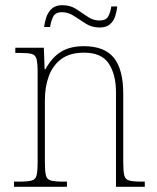

<svg xmlns="http://www.w3.org/2000/svg" viewBox="-20 -720 604 740"><path d="M34 0V-20H52Q86 -20 101.5 -24Q117 -28 121 -44Q125 -60 125 -95V-442Q125 -476 121 -492Q117 -508 102.5 -512Q88 -516 58 -516H39V-536H149L152 -453H155Q181 -500 216 -521Q251 -542 303 -542Q383 -542 419 -497Q455 -452 455 -359V-95Q455 -60 459 -44Q463 -28 478.5 -24Q494 -20 527 -20H538V0H427V-365Q427 -432 399.5 -474.5Q372 -517 304 -517Q250 -517 217 -493Q184 -469 168.5 -427.5Q153 -386 153 -334V-95Q153 -60 157 -44Q161 -28 176.5 -24Q192 -20 226 -20H238V0ZM364 -614Q334 -614 310.5 -629Q287 -644 265 -658.5Q243 -673 219 -673Q193 -673 184.5 -655Q176 -637 173 -616H150Q152 -634 158.5 -653.5Q165 -673 179.5 -686.5Q194 -700 220 -700Q251 -700 274 -685Q297 -670 318 -655.5Q339 -641 363 -641Q389 -641 397.5 -657.5Q406 -674 409 -695H432Q430 -676 424 -657.5Q418 -639 404 -626.5Q390 -614 364 -614Z"/></svg>

Font: Noto Serif Bengali SemiCondensed Thin
Style: Regular
Weight: 100
Width: 4
Designer: Juan Bruce, Universal Thirst, Indian Type Foundry and the Monotype Design Team.
Foundry: Monotype Imaging Inc.
Version: Version 2.003; ttfautohint (v1.8.4.7-5d5b)